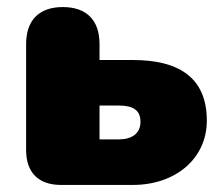

<svg xmlns="http://www.w3.org/2000/svg" viewBox="-20 -524 624 544"><path d="M153 0H356C479 0 566 -76 566 -182C566 -297 496 -354 356 -354H262V-399C262 -467 225 -504 158 -504C91 -504 54 -467 54 -399V-99C54 -35 89 0 153 0ZM316 -129H262V-225H316C357 -225 378 -212 378 -179C378 -146 354 -129 316 -129Z"/></svg>

Font: SN Pro Black
Style: Regular
Weight: 900
Designer: Tobias Whetton
Foundry: Supernotes
Version: Version 1.001;Glyphs 3.2 (3249)